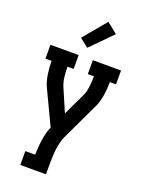

<svg xmlns="http://www.w3.org/2000/svg" viewBox="-178 -849 857 1145"><g transform="rotate(20 250.0 -276.0)"><path d="M102 215V127H164Q165 104 166.5 80.5Q168 57 171.5 34Q175 11 180.5 -12Q186 -35 196 -56L92 -275Q84 -293 79 -312.5Q74 -332 71 -352Q68 -372 66.5 -392Q65 -412 65 -432H26V-520H205V-432H166Q166 -417 167 -401.5Q168 -386 169.5 -371Q171 -356 174.5 -341Q178 -326 184 -311L247 -165L317 -313Q323 -326 326 -341.5Q329 -357 330.5 -372Q332 -387 333 -402Q334 -417 334 -432H295V-520H474V-432H435Q435 -412 433.5 -392Q432 -372 429 -352Q426 -332 421 -312.5Q416 -293 408 -275L292 -30Q284 -13 279.5 4.5Q275 22 272 40Q268 65 266.5 90Q265 115 265 141V215ZM238 -578 183 -622 304 -767 371 -713Z"/></g></svg>

Font: Iosevka Curly Slab Semibold
Style: Regular
Weight: 600
Monospace: yes
Designer: Belleve Invis
Foundry: Belleve Invis
Version: Version 22.1.2; ttfautohint (v1.8.4)